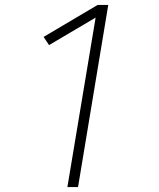

<svg xmlns="http://www.w3.org/2000/svg" viewBox="-20 -755 640 775"><path d="M252 0 366 -684 178 -573 156 -606 374 -735H417L295 0Z"/></svg>

Font: Iosevka Curly XLtExObl
Style: Regular
Weight: 200
Width: 7
Italic angle: -9°
Monospace: yes
Designer: Belleve Invis
Foundry: Belleve Invis
Version: Version 11.0.1; ttfautohint (v1.8.3)